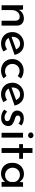

<svg xmlns="http://www.w3.org/2000/svg" viewBox="1497 -2152 665 3699"><g transform="rotate(90 1829.5 -302.5)"><path d="M165 -414 171 -334Q192 -378 236 -404Q280 -430 338 -430Q396 -430 433.5 -395.5Q471 -361 473 -306V0H379V-274Q377 -307 358.5 -328Q340 -349 301 -350Q247 -350 210.5 -306.5Q174 -263 174 -194V0H81V-414Z M826 10Q756 10 704.5 -18.5Q653 -47 625.5 -97Q598 -147 598 -210Q598 -271 628.5 -321.5Q659 -372 711.5 -401.5Q764 -431 828 -431Q910 -431 964 -383Q1018 -335 1038 -251L710 -136Q727 -105 758 -87.5Q789 -70 828 -70Q856 -70 881 -80Q906 -90 929 -106L972 -37Q940 -16 901.5 -3Q863 10 826 10ZM690 -215Q689 -203 691 -192L932 -281Q918 -311 891.5 -334Q865 -357 821 -357Q764 -357 727 -317Q690 -277 690 -215Z M1490 -39Q1462 -16 1423 -3Q1384 10 1345 10Q1278 10 1226.5 -17Q1175 -44 1146.5 -93Q1118 -142 1118 -208Q1118 -274 1148.5 -322.5Q1179 -371 1228.5 -398Q1278 -425 1336 -425Q1386 -425 1425 -411Q1464 -397 1493 -373L1446 -312Q1428 -325 1402 -336.5Q1376 -348 1344 -348Q1307 -348 1277 -329.5Q1247 -311 1229 -279.5Q1211 -248 1211 -208Q1211 -169 1229 -137Q1247 -105 1279 -86Q1311 -67 1353 -67Q1379 -67 1401.5 -75Q1424 -83 1442 -97Z M1802 10Q1732 10 1680.5 -18.5Q1629 -47 1601.5 -97Q1574 -147 1574 -210Q1574 -271 1604.5 -321.5Q1635 -372 1687.5 -401.5Q1740 -431 1804 -431Q1886 -431 1940 -383Q1994 -335 2014 -251L1686 -136Q1703 -105 1734 -87.5Q1765 -70 1804 -70Q1832 -70 1857 -80Q1882 -90 1905 -106L1948 -37Q1916 -16 1877.5 -3Q1839 10 1802 10ZM1666 -215Q1665 -203 1667 -192L1908 -281Q1894 -311 1867.5 -334Q1841 -357 1797 -357Q1740 -357 1703 -317Q1666 -277 1666 -215Z M2247 8Q2202 8 2160.5 -7.5Q2119 -23 2092 -54L2132 -108Q2157 -83 2185 -70.5Q2213 -58 2239 -58Q2269 -58 2291.5 -70Q2314 -82 2314 -111Q2314 -133 2299.5 -146Q2285 -159 2262.5 -166.5Q2240 -174 2216 -182Q2110 -216 2110 -303Q2110 -335 2126.5 -364Q2143 -393 2175.5 -411Q2208 -429 2256 -429Q2299 -429 2333 -418Q2367 -407 2397 -383L2360 -326Q2342 -344 2317.5 -353.5Q2293 -363 2273 -364Q2246 -364 2225.5 -351Q2205 -338 2205 -315Q2204 -294 2218 -281.5Q2232 -269 2254.5 -261Q2277 -253 2300 -246Q2345 -231 2376.5 -205Q2408 -179 2408 -129Q2408 -73 2368 -32.5Q2328 8 2247 8Z M2538 -414H2631V0H2538ZM2531 -563Q2531 -586 2548.5 -600.5Q2566 -615 2587 -615Q2608 -615 2625 -600.5Q2642 -586 2642 -563Q2642 -540 2625 -525.5Q2608 -511 2587 -511Q2566 -511 2548.5 -525.5Q2531 -540 2531 -563Z M2833 -596H2927V-413H3040V-339H2927V0H2833V-339H2757V-413H2833Z M3326 10Q3267 10 3219.5 -15Q3172 -40 3144.5 -88.5Q3117 -137 3117 -207Q3117 -277 3145.5 -327Q3174 -377 3222.5 -404Q3271 -431 3329 -431Q3385 -431 3424 -407Q3463 -383 3485 -349L3492 -414H3578V0H3485V-68Q3473 -52 3450.5 -34Q3428 -16 3396.5 -3Q3365 10 3326 10ZM3351 -67Q3402 -67 3438 -95.5Q3474 -124 3485 -173V-255Q3473 -298 3435 -326Q3397 -354 3348 -354Q3310 -354 3279 -336Q3248 -318 3229.5 -286Q3211 -254 3211 -212Q3211 -171 3230 -138.5Q3249 -106 3281 -86.5Q3313 -67 3351 -67Z"/></g></svg>

Font: Synthetic
Style: Regular
Weight: 400
Designer: Santiago Orozco
Foundry: Typemade
Version: Version 2.000; ttfautohint (v1.8.4.7-5d5b)